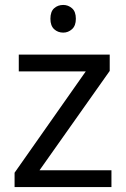

<svg xmlns="http://www.w3.org/2000/svg" viewBox="-20 -757 510 777"><path d="M431 0H39V-58L327 -468H56V-536H424V-470L140 -68H431ZM236 -737Q256 -737 271.5 -723.5Q287 -710 287 -681Q287 -653 271.5 -639Q256 -625 236 -625Q214 -625 199 -639Q184 -653 184 -681Q184 -710 199 -723.5Q214 -737 236 -737Z"/></svg>

Font: Noto Sans Gurmukhi
Style: Regular
Weight: 400
Designer: Jelle Bosma - Monotype Design Team
Foundry: Monotype Imaging Inc.
Version: Version 2.003